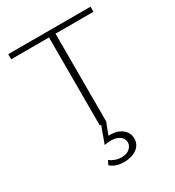

<svg xmlns="http://www.w3.org/2000/svg" viewBox="-216 -782 1068 1174"><g transform="rotate(-30 317.5 -195.0)"><path d="M294 0V-658H340V0ZM27 -622V-658H608V-622ZM303 0H339L302 96L276 87Q285 84 297.5 82Q310 80 322 80Q371 80 404 106Q437 132 437 174Q437 217 402 242.5Q367 268 311 268Q282 268 258.5 260Q235 252 217 236L232 207Q248 220 269 227.5Q290 235 312 235Q350 235 370.5 216.5Q391 198 391 174Q391 149 368.5 131Q346 113 304 113Q295 113 283 114.5Q271 116 260 118Z"/></g></svg>

Font: Ysabeau SC ExtraLight
Style: Regular
Weight: 250
Designer: Christian Thalmann (Catharsis Fonts)
Version: Version 2.001;gftools[0.9.30]; featfreeze: smcp